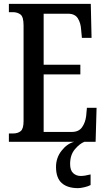

<svg xmlns="http://www.w3.org/2000/svg" viewBox="-20 -734 549 994"><path d="M26 0V-43H47Q73 -43 87.5 -55.5Q102 -68 102 -107V-602Q102 -647 86 -659Q70 -671 47 -671H26V-714H450L454 -538H404L400 -581Q398 -615 383 -639Q368 -663 332 -663H206V-399H396V-349H206V-51H352Q388 -51 405 -75.5Q422 -100 426 -133L430 -176H480L475 0ZM384 240Q329 240 299.5 213.5Q270 187 270 130Q270 83 298.5 46.5Q327 10 364 0H417Q392 10 367.5 39Q343 68 343 115Q343 148 359 162.5Q375 177 398 177Q418 177 449 169V224Q436 231 416 235.5Q396 240 384 240Z"/></svg>

Font: Noto Serif Hebrew ExtraCondensed Medium
Style: Regular
Weight: 500
Width: 2
Designer: Monotype Design Team
Foundry: Monotype Imaging Inc.
Version: Version 2.004; ttfautohint (v1.8.4.7-5d5b)